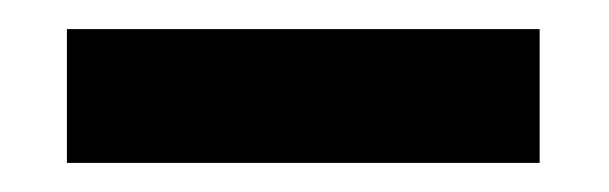

<svg xmlns="http://www.w3.org/2000/svg" viewBox="-20 -672 419 132"><path d="M26 -560H351V-652H26Z"/></svg>

Font: Charger Pro
Style: ExBdNar
Weight: 400
Designer: Jasper
Foundry: Cannot Into Space Fonts
Version: Version 1.09